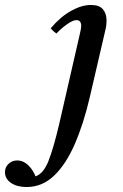

<svg xmlns="http://www.w3.org/2000/svg" viewBox="-194 -498 497 773"><path d="M172 -478Q206 -478 220.5 -460.5Q235 -443 235 -416Q235 -410 234 -398.5Q233 -387 230 -376L168 -109Q143 -1 107.5 81Q72 163 24 209Q-24 255 -87 255Q-125 255 -149.5 238.5Q-174 222 -174 195Q-174 175 -159.5 161.5Q-145 148 -125 148Q-100 148 -80.5 167Q-61 186 -51 212Q-19 201 1 150.5Q21 100 44 3L126 -355Q133 -384 133 -393Q133 -417 114 -417Q100 -417 77.5 -401.5Q55 -386 33 -363Q26 -368 20.5 -373Q15 -378 10 -384Q50 -431 92.5 -454.5Q135 -478 172 -478Z"/></svg>

Font: Tiro Telugu
Style: Italic
Weight: 400
Italic angle: -11°
Designer: Telugu: John Hudson & Fiona Ross, assisted by Kaja Sojewska. Latin: John Hudson with Paul Hanslow, assisted by Kaja Soje
Foundry: Tiro Typeworks Ltd.
Version: Version 1.52